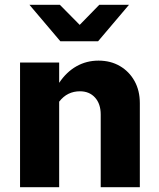

<svg xmlns="http://www.w3.org/2000/svg" viewBox="-20 -775 658 795"><path d="M63 0V-516H225V-432Q255 -477 296.5 -500.5Q338 -524 388 -524Q438 -524 476.5 -501.5Q515 -479 537 -439.5Q559 -400 559 -348V0H397V-301Q397 -345 373.5 -371Q350 -397 311 -397Q285 -397 263.5 -386.5Q242 -376 225 -354V0ZM228 -755 310 -672 391 -755H514L386 -604H230L102 -755Z"/></svg>

Font: Red Hat Text VF
Style: Regular
Weight: 300
Designer: Pentagram, MCKL
Foundry: Pentagram, MCKL
Version: Version 1.023